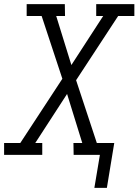

<svg xmlns="http://www.w3.org/2000/svg" viewBox="-33 -755 675 936"><path d="M427 161 454 0H326L325 -58H368L294 -297L139 -58H173V0H-13V-58H66L271 -371L170 -677H97V-735H283L284 -677H241L315 -438L470 -677H436V-735H622V-677H543L338 -364L439 -58H524L488 161Z"/></svg>

Font: Iosevka HT Light Extended
Style: Italic
Weight: 300
Width: 7
Italic angle: -9°
Monospace: yes
Designer: Belleve Invis
Foundry: Belleve Invis
Version: Version 32.3.0; ttfautohint (v1.8.4)